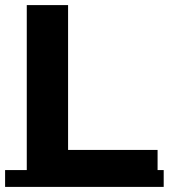

<svg xmlns="http://www.w3.org/2000/svg" viewBox="-22 -720 662 753"><path d="M83 0V-700H245V-132H596V0ZM-2 13V-53H620V13Z"/></svg>

Font: Montserrat Underline Thin
Style: Bold
Weight: 700
Version: Version 9.000